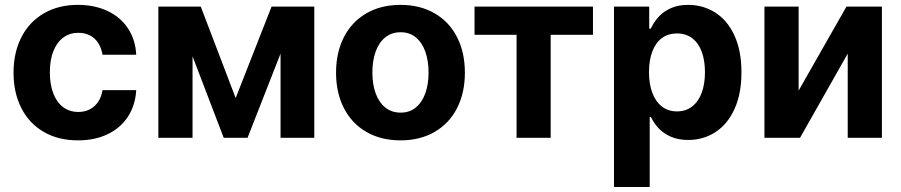

<svg xmlns="http://www.w3.org/2000/svg" viewBox="-20 -557 3641 776"><path d="M34.7 -263.2Q34.7 -344.1 66.3 -406.2Q97.9 -468.3 156.8 -502.8Q215.6 -537.3 294.6 -537.3Q362.5 -537.3 415 -512.5Q467.5 -487.6 497.5 -441.9Q527.6 -396.1 530.6 -335.8H394.3Q390.1 -362.3 377.4 -382.5Q364.7 -402.7 344.1 -413.5Q323.5 -424.4 296.7 -424.4Q262.1 -424.4 236.2 -405.5Q210.3 -386.7 195.9 -350.9Q181.5 -315.1 181.5 -265.2Q181.5 -214.7 195.8 -178.6Q210 -142.5 235.9 -123.5Q261.8 -104.5 296.7 -104.5Q322.3 -104.5 342.7 -115Q363.2 -125.4 376.5 -145.2Q389.8 -164.9 394.3 -192.8H530.6Q527.2 -132.5 497.8 -86.6Q468.4 -40.7 416.3 -15.2Q364.2 10.3 295.2 10.3Q215.2 10.3 156.2 -24.2Q97.3 -58.7 66 -120.7Q34.7 -182.6 34.7 -263.2Z M1077.6 -530.4H1188.4L980.5 0H884.2L681.3 -530.4H791.4L932.5 -160.7ZM758.2 0H620V-530.4H758.2ZM1113.9 -530.4H1250.2V0H1113.9Z M1338.2 -263.2Q1338.2 -344.9 1370 -406.9Q1401.7 -468.9 1460.7 -503.1Q1519.6 -537.3 1598.7 -537.3Q1677.8 -537.3 1736.7 -503.1Q1795.7 -468.9 1827.3 -406.9Q1858.9 -344.9 1858.9 -263.2Q1858.9 -181.9 1827.3 -120Q1795.7 -58.1 1736.7 -23.9Q1677.8 10.3 1598.7 10.3Q1519.6 10.3 1460.7 -23.9Q1401.7 -58.1 1370 -120Q1338.2 -181.9 1338.2 -263.2ZM1712.1 -264Q1712.1 -311.1 1699.1 -347.9Q1686.1 -384.7 1660.8 -405.7Q1635.5 -426.7 1599.5 -426.7Q1562.7 -426.7 1537 -405.9Q1511.3 -385.1 1498.1 -348.2Q1485 -311.3 1485 -264Q1485 -216.9 1498.1 -180.2Q1511.3 -143.6 1537 -122.7Q1562.7 -101.8 1599.5 -101.8Q1635.5 -101.8 1660.8 -122.7Q1686.1 -143.6 1699.1 -180.3Q1712.1 -217.1 1712.1 -264Z M1897.9 -530.4H2376.6V-416.3H2205.7V0H2067.8V-416.3H1897.9Z M2461.5 -530.4H2603.9V-441.4H2610.5Q2611.7 -443.8 2612.4 -445.4Q2613.1 -447 2614.3 -449.3Q2627.1 -473.7 2645.6 -492.8Q2664.1 -512 2693.1 -524.7Q2722.1 -537.3 2761.5 -537.3Q2821.5 -537.3 2870.6 -506.3Q2919.7 -475.4 2948.2 -413.8Q2976.7 -352.2 2976.7 -264.6Q2976.7 -178.6 2948.8 -116.8Q2920.9 -55.1 2871.8 -23.2Q2822.8 8.7 2761.3 8.7Q2721.7 8.7 2692.2 -4.2Q2662.7 -17.1 2643.9 -36.5Q2625.1 -56 2612.3 -81.4Q2611.7 -82.3 2611.3 -83Q2610.8 -83.7 2610.5 -84.6H2605.9V198.9H2461.5ZM2716 -106.8Q2751.9 -106.8 2777.6 -126.8Q2803.2 -146.8 2816.2 -182.4Q2829.2 -218 2829.2 -265.2Q2829.2 -312.1 2816.3 -347.4Q2803.5 -382.8 2777.9 -402.3Q2752.2 -421.8 2716 -421.8Q2680.2 -421.8 2654.9 -402.9Q2629.7 -384 2616.3 -348.5Q2603 -313.1 2603 -265.2Q2603 -217.6 2616.5 -181.7Q2630 -145.9 2655.3 -126.4Q2680.7 -106.8 2716 -106.8Z M3401.1 -530.4H3544.4V0H3406.2V-340.2L3213.4 0H3069.6V-530.4H3207.8V-190.9Z"/></svg>

Font: Pretendard Variable
Style: Regular
Weight: 400
Designer: Base glyphs from Inter by Rasmus Andersson; Hangul glyphs from Noto Sans CJK(Source Han Sans) by Jang Soo-young and Kang
Foundry: Kil Hyung-jin
Version: Version 1.100;FEAKit 1.0